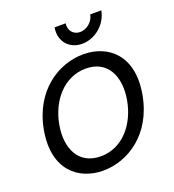

<svg xmlns="http://www.w3.org/2000/svg" viewBox="-166 -1065 1097 1209"><g transform="rotate(-20 383.0 -460.5)"><path d="M319 16C482 16 668 -97 713 -350C758 -603 612 -716 449 -716C285 -716 98 -603 53 -350C9 -97 155 16 319 16ZM156 -350C183 -503 287 -626 433 -626C578 -626 637 -503 610 -350C583 -197 481 -74 335 -74C188 -74 129 -197 156 -350ZM338 -937C322 -847 380 -780 467 -780C553 -780 635 -847 651 -937H577C568 -890 525 -854 480 -854C435 -854 405 -890 412 -937Z"/></g></svg>

Font: Uncut Sans Medium
Style: Italic
Weight: 500
Italic angle: -10°
Designer: Kasper Nordkvist
Foundry: Uncut Type
Version: Version 1.111;FEAKit 1.0